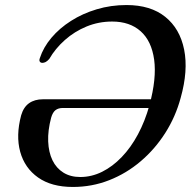

<svg xmlns="http://www.w3.org/2000/svg" viewBox="-20 -731 758 762"><path d="M64 -273.5Q73.5 -306 95.5 -321.5Q117.5 -337 150.5 -337H615L604 -302.5H230Q211.5 -302.5 200.2 -293.8Q189 -285 183 -264Q169.5 -213 171.2 -169.8Q173 -126.5 188.2 -95Q203.5 -63.5 231.5 -46Q259.5 -28.5 298.5 -28.5Q343.5 -28.5 385.2 -49.2Q427 -70 463.2 -107.8Q499.5 -145.5 527.5 -197.8Q555.5 -250 573 -313Q602 -420 591.8 -494.2Q581.5 -568.5 538.2 -607Q495 -645.5 425 -645.5Q371.5 -645.5 323.5 -625.8Q275.5 -606 237.5 -572.2Q199.5 -538.5 175.5 -497Q167.5 -488 161 -484.8Q154.5 -481.5 147.5 -481.5Q140.5 -482 137.8 -486.8Q135 -491.5 138 -500Q152 -543 184 -581Q216 -619 262 -648.2Q308 -677.5 364 -694.2Q420 -711 482 -711Q577.5 -711 635.8 -664.2Q694 -617.5 710.8 -534.2Q727.5 -451 697 -342.5Q677 -268 636 -203.5Q595 -139 538.2 -90.8Q481.5 -42.5 413.2 -15.8Q345 11 269 11Q184.5 11 131.2 -26.5Q78 -64 60.2 -128.5Q42.5 -193 64 -273.5Z"/></svg>

Font: Fraunces
Style: Italic
Weight: 400
Italic angle: -16°
Version: Version 1.000;[b76b70a41]